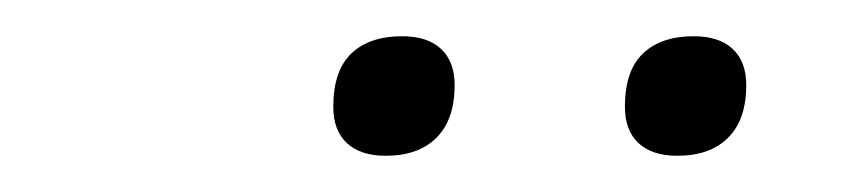

<svg xmlns="http://www.w3.org/2000/svg" viewBox="-20 -703 467 106"><path d="M354 -617Q340 -617 332.5 -624Q325 -631 325 -644Q325 -664 335 -673.5Q345 -683 363 -683Q377 -683 384.5 -676Q392 -669 392 -656Q392 -637 382 -627Q372 -617 354 -617ZM193 -617Q179 -617 171.5 -624Q164 -631 164 -644Q164 -664 174 -673.5Q184 -683 202 -683Q216 -683 223.5 -676Q231 -669 231 -656Q231 -637 221 -627Q211 -617 193 -617Z"/></svg>

Font: Nunito ExtraLight
Style: Italic
Weight: 200
Italic angle: -9°
Designer: Vernon Adams
Foundry: Vernon Adams
Version: Version 3.602